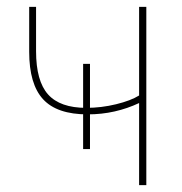

<svg xmlns="http://www.w3.org/2000/svg" viewBox="-20 -539 530 559"><path d="M385 0V-239Q351 -223 313.5 -214.5Q276 -206 235 -206Q146 -206 105.5 -250Q65 -294 65 -388V-519H85V-390Q85 -303 120 -264Q155 -225 231 -225Q275 -225 318 -235.5Q361 -246 385 -261V-519H406V0ZM242 -105H222V-353H242Z"/></svg>

Font: Raleway Thin
Style: Regular
Weight: 100
Designer: Matt McInerney, Pablo Impallari, Rodrigo Fuenzalida
Foundry: Matt McInerney, Pablo Impallari, Rodrigo Fuenzalida
Version: Version 4.026